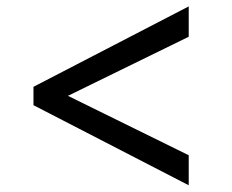

<svg xmlns="http://www.w3.org/2000/svg" viewBox="-20 -574 708 585"><path d="M555 -9.5 82 -253.5V-309.5L555 -554.5V-462L187 -282L555 -101Z"/></svg>

Font: Merriweather 24pt SemiBold
Style: Regular
Weight: 600
Designer: Eben Sorkin
Foundry: Eben Sorkin
Version: Version 2.100